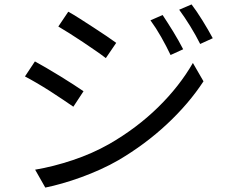

<svg xmlns="http://www.w3.org/2000/svg" viewBox="-20 -814 1040 869"><path d="M716 -746Q725 -732 737.5 -713Q750 -694 763 -672.5Q776 -651 788 -630Q800 -609 809 -591L752 -565Q733 -605 709.5 -646.5Q686 -688 661 -722ZM847 -794Q857 -781 870 -762Q883 -743 896 -722Q909 -701 921.5 -679.5Q934 -658 943 -641L886 -615Q866 -655 841 -695.5Q816 -736 791 -770ZM289 -761Q311 -749 341.5 -729.5Q372 -710 403.5 -689.5Q435 -669 462.5 -650.5Q490 -632 506 -620L459 -551Q441 -565 413.5 -584Q386 -603 355.5 -623.5Q325 -644 295.5 -662.5Q266 -681 244 -694ZM139 -46Q222 -60 310 -89.5Q398 -119 474 -162Q599 -234 695.5 -328.5Q792 -423 853 -529L901 -446Q835 -345 736 -252.5Q637 -160 516 -89Q478 -67 435 -47.5Q392 -28 348 -12Q304 4 262 16Q220 28 185 35ZM138 -536Q160 -524 191 -506Q222 -488 253.5 -468.5Q285 -449 313 -431Q341 -413 358 -401L312 -331Q293 -344 265 -363Q237 -382 206.5 -401.5Q176 -421 146 -438.5Q116 -456 93 -468Z"/></svg>

Font: SpoqaHanSans-Regular
Style: Regular
Weight: 400
Designer: [Spoqa Han Sans] Dong-huui Kim \uAE40 \uB3D9 \uD718  Younghwa Kang \uAC15 \uC601 \uD654  [Noto Sans] Ryoko NISHIZUKA \u8
Foundry: Spoqa (http://www.spoqa-han-sans.com)
Version: Version 2.000